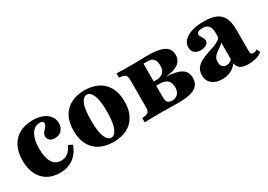

<svg xmlns="http://www.w3.org/2000/svg" viewBox="-5 -922 1987 1425"><g transform="rotate(-30 988.5 -209.5)"><path d="M230.6 11.3Q169.4 11.3 125 -14.9Q80.6 -41.1 56.9 -89.9Q33.1 -138.7 33.1 -206.5Q33.1 -276.6 58.5 -326.6Q83.9 -376.6 131.9 -403.2Q179.8 -429.8 246.8 -429.8Q295.2 -429.8 331 -415.3Q366.9 -400.8 386.7 -374.6Q406.5 -348.4 406.5 -312.9Q406.5 -279 385.1 -254.8Q363.7 -230.6 325.8 -230.6Q299.2 -230.6 283.5 -243.5Q267.7 -256.5 267.7 -277.4Q267.7 -297.6 279.4 -311.7Q291.1 -325.8 302.4 -338.3Q313.7 -350.8 313.7 -366.1Q313.7 -376.6 305.2 -381.9Q296.8 -387.1 282.3 -387.1Q237.1 -387.1 210.5 -342.7Q183.9 -298.4 183.9 -222.6Q183.9 -145.2 209.3 -104Q234.7 -62.9 283.1 -62.9Q316.9 -62.9 341.1 -82.3Q365.3 -101.6 383.1 -139.5L416.9 -121.8Q391.9 -55.6 344.8 -22.2Q297.6 11.3 230.6 11.3Z M690.3 11.3Q624.2 11.3 575 -13.3Q525.8 -37.9 498.8 -87.1Q471.8 -136.3 471.8 -208.9Q471.8 -281.5 498.8 -330.6Q525.8 -379.8 575.4 -404.8Q625 -429.8 690.3 -429.8Q756.5 -429.8 805.2 -405.2Q854 -380.6 881.5 -331Q908.9 -281.5 908.9 -208.9Q908.9 -136.3 881.5 -87.1Q854 -37.9 805.2 -13.3Q756.5 11.3 690.3 11.3ZM690.3 -25Q719.4 -25 738.7 -69Q758.1 -112.9 758.1 -208.9Q758.1 -308.1 738.7 -350.8Q719.4 -393.5 690.3 -393.5Q660.5 -393.5 641.5 -350.8Q622.6 -308.1 622.6 -208.9Q622.6 -112.9 641.5 -69Q660.5 -25 690.3 -25Z M1097.6 -2.4Q1061.3 -2.4 1029.4 -1.6Q997.6 -0.8 960.5 0V-36.3L976.6 -37.9Q1005.6 -41.1 1015.3 -52.8Q1025 -64.5 1025 -94.4V-325Q1025 -354.8 1015.3 -366.1Q1005.6 -377.4 976.6 -380.6L960.5 -383.1V-419.4Q996.8 -417.7 1029 -417.3Q1061.3 -416.9 1097.6 -416.9Q1129 -416.9 1161.7 -418.1Q1194.4 -419.4 1227.4 -419.4Q1321.8 -419.4 1366.1 -395.6Q1410.5 -371.8 1410.5 -319.4Q1410.5 -273.4 1375.4 -247.2Q1340.3 -221 1267.7 -214.5V-213.7Q1354 -210.5 1394.8 -185.5Q1435.5 -160.5 1435.5 -108.1Q1435.5 -51.6 1391.1 -25.8Q1346.8 0 1249.2 0Q1218.5 0 1175.4 -1.2Q1132.3 -2.4 1097.6 -2.4ZM1170.2 -100.8Q1170.2 -75.8 1175 -61.7Q1179.8 -47.6 1193.1 -42.3Q1206.5 -37.1 1229.8 -37.1H1213.7Q1249.2 -37.1 1268.1 -56.9Q1287.1 -76.6 1287.1 -112.9Q1287.1 -153.2 1264.9 -173Q1242.7 -192.7 1199.2 -192.7H1141.1V-229H1188.7Q1231.5 -229 1251.6 -248.4Q1271.8 -267.7 1271.8 -308.9Q1271.8 -345.2 1256 -363.3Q1240.3 -381.5 1207.3 -381.5H1164.5L1170.2 -387.1Z M1748.4 -209.7V-311.3Q1748.4 -353.2 1731.9 -372.6Q1715.3 -391.9 1679.8 -391.9Q1657.3 -391.9 1644 -385.1Q1630.6 -378.2 1630.6 -365.3Q1630.6 -355.6 1637.5 -345.2Q1644.4 -334.7 1650.8 -323.4Q1657.3 -312.1 1657.3 -298.4Q1657.3 -279 1638.3 -266.9Q1619.4 -254.8 1589.5 -254.8Q1556.5 -254.8 1537.5 -271.8Q1518.5 -288.7 1518.5 -318.5Q1518.5 -352.4 1542.7 -377.4Q1566.9 -402.4 1610.5 -416.1Q1654 -429.8 1713.7 -429.8Q1809.7 -429.8 1851.6 -389.5Q1893.5 -349.2 1893.5 -255.6V-209.7ZM1621 11.3Q1566.1 11.3 1534.3 -15.7Q1502.4 -42.7 1502.4 -89.5Q1502.4 -125.8 1520.2 -149.2Q1537.9 -172.6 1565.7 -187.1Q1593.5 -201.6 1625 -212.1Q1656.5 -222.6 1684.7 -232.3Q1712.9 -241.9 1731 -255.2Q1749.2 -268.5 1749.2 -289.5L1753.2 -242.7Q1749.2 -227.4 1737.5 -217.3Q1725.8 -207.3 1711.7 -198.4Q1697.6 -189.5 1683.9 -178.6Q1670.2 -167.7 1661.7 -152.8Q1653.2 -137.9 1653.2 -115.3Q1653.2 -90.3 1665.3 -76.6Q1677.4 -62.9 1699.2 -62.9Q1716.1 -62.9 1730.6 -71.4Q1745.2 -79.8 1755.6 -98.4L1757.3 -60.5Q1732.3 -24.2 1698.4 -6.5Q1664.5 11.3 1621 11.3ZM1893.5 -74.2Q1893.5 -55.6 1898.4 -48.8Q1903.2 -41.9 1916.1 -41.9Q1925.8 -41.9 1934.3 -44.8Q1942.7 -47.6 1950.8 -53.2L1963.7 -23.4Q1943.5 -6.5 1912.5 2.4Q1881.5 11.3 1845.2 11.3Q1794.4 11.3 1771.4 -8.1Q1748.4 -27.4 1748.4 -70.2V-209.7H1893.5Z"/></g></svg>

Font: Playfair 9pt Black
Style: Regular
Weight: 900
Designer: Claus Eggers Sørensen
Foundry: Claus Eggers Sørensen
Version: Version 2.203